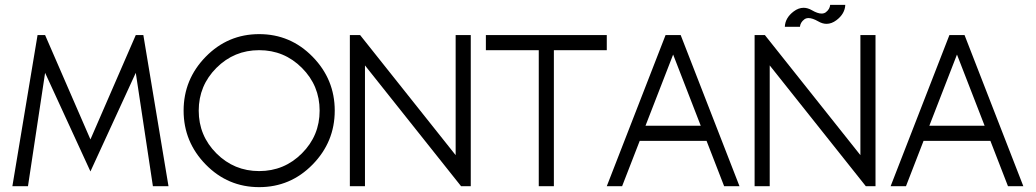

<svg xmlns="http://www.w3.org/2000/svg" viewBox="-20 -770 4283 794"><path d="M354 -61 166.5 -468.8 95.7 0H31.2L135.3 -625H166.5L354 -193.4L541.5 -625H572.8L676.8 0H612.3L541.5 -468.8Z M1051.8 3.9Q922.4 3.9 830.8 -89.6Q739.3 -183.1 739.3 -312.5Q739.3 -441.9 830.8 -535.4Q922.4 -628.9 1051.8 -628.9Q1181.2 -628.9 1272.7 -535.4Q1364.3 -441.9 1364.3 -312.5Q1364.3 -183.1 1272.7 -89.6Q1181.2 3.9 1051.8 3.9ZM1051.8 -62.5Q1155.3 -62.5 1228.5 -135.7Q1301.8 -209 1301.8 -312.5Q1301.8 -416 1228.5 -489.3Q1155.3 -562.5 1051.8 -562.5Q948.2 -562.5 875 -489.3Q801.8 -416 801.8 -312.5Q801.8 -209 875 -135.7Q948.2 -62.5 1051.8 -62.5Z M1864.3 -128.4V-625H1926.8V0H1886.7L1489.3 -499.5V0H1426.8V-625H1469.2Z M2270.5 -562.5V0H2208V-562.5H1989.3V-625H2489.3V-562.5Z M2901.9 -187.5H2625.5L2552.7 0H2489.3L2732.4 -625H2794.9L3038.1 0H2974.6ZM2649.4 -250H2877.9L2763.7 -544.4Z M3538.1 -128.4V-625H3600.6V0H3560.5L3163.1 -499.5V0H3100.6V-625H3143.1ZM3288.1 -659.2H3225.6Q3227.1 -696.3 3262.2 -722.7Q3282.2 -737.8 3303.2 -737.8Q3320.3 -737.8 3337.9 -727.5Q3361.3 -713.9 3377.4 -713.9Q3387.7 -713.9 3395 -719.2Q3411.6 -731.9 3413.1 -750H3475.6Q3474.1 -712.9 3439 -686.5Q3418.9 -671.4 3397.9 -671.4Q3381.3 -671.4 3363.8 -681.6Q3339.8 -695.3 3323.7 -695.3Q3313.5 -695.3 3306.2 -689.9Q3289.6 -677.2 3288.1 -659.2Z M4075.7 -187.5H3799.3L3726.6 0H3663.1L3906.2 -625H3968.8L4211.9 0H4148.4ZM3823.2 -250H4051.8L3937.5 -544.4Z"/></svg>

Font: Juliett
Style: Regular
Weight: 400
Designer: GGBotNet
Foundry: GGBotNet
Version: 0.60